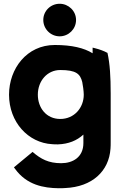

<svg xmlns="http://www.w3.org/2000/svg" viewBox="-20 -754 647 1020"><path d="M210 -648C210 -600 249 -561 297 -561C344 -561 384 -599 384 -648C384 -696 344 -734 297 -734C249 -734 210 -696 210 -648ZM300 -122C226 -122 181 -181 181 -251C181 -324 231 -382 300 -382C384 -382 406 -362 417 -318C420 -305 425 -268 425 -251C425 -182 375 -122 300 -122ZM153 53 54 135 60 143C122 229 212 245 292 246C303 246 314 246 326 245C470 239 559 155 567 36C568 24 568 12 568 0V-257C568 -346 564 -415 551 -473C531 -484 508 -492 484 -498L472 -501V-471C427 -499 362 -515 271 -515C122 -515 28 -389 28 -251C28 -105 130 5 257 12C267 13 278 13 288 13C344 11 388 -7 423 -39V6C423 81 367 113 305 113C238 113 197 91 153 53Z"/></svg>

Font: Bluebird
Style: SfBd
Weight: 700
Designer: Jasper
Foundry: Cannot Into Space Fonts
Version: Version 0.98